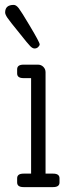

<svg xmlns="http://www.w3.org/2000/svg" viewBox="-20 -764 304 784"><path d="M142 -583Q142 -578 136 -572Q130 -566 121 -566Q113 -566 103.5 -575.5Q94 -585 60 -628Q20 -677 10.5 -691Q1 -705 1 -713Q1 -744 36 -744Q46 -744 56.5 -730.5Q67 -717 102 -658Q142 -591 142 -583ZM76 0Q50 0 50 -19V-36Q50 -55 76 -55H107V-445H76Q50 -445 50 -464V-481Q50 -500 76 -500H135Q148 -500 157 -491Q166 -482 166 -469V-55H197Q223 -55 223 -36V-19Q223 0 197 0Z"/></svg>

Font: Solway Light
Style: Regular
Weight: 300
Designer: Mariya V. Pigoulevskaya
Foundry: The Northern Block Ltd.
Version: Version 1.000;hotconv 1.0.109;makeotfexe 2.5.65596